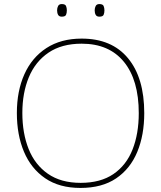

<svg xmlns="http://www.w3.org/2000/svg" viewBox="-20 -915 794 945"><path d="M690 -358Q690 -250 655.5 -167Q621 -84 551.5 -37Q482 10 376 10Q272 10 202.5 -37.5Q133 -85 98 -168Q63 -251 63 -359Q63 -467 100 -549.5Q137 -632 208.5 -678.5Q280 -725 382 -725Q530 -725 610 -628.5Q690 -532 690 -358ZM90 -359Q90 -259 121 -181.5Q152 -104 216 -59.5Q280 -15 377 -15Q475 -15 538.5 -58.5Q602 -102 632.5 -179.5Q663 -257 663 -358Q663 -521 590 -610.5Q517 -700 382 -700Q284 -700 219 -656Q154 -612 122 -535Q90 -458 90 -359ZM261 -864Q261 -876 266 -885.5Q271 -895 284 -895Q301 -895 305 -885.5Q309 -876 309 -864Q309 -851 305 -842Q301 -833 284 -833Q271 -833 266 -842Q261 -851 261 -864ZM446 -864Q446 -876 451 -885.5Q456 -895 469 -895Q486 -895 490 -885.5Q494 -876 494 -864Q494 -851 490 -842Q486 -833 469 -833Q456 -833 451 -842Q446 -851 446 -864Z"/></svg>

Font: Noto Sans Lao Looped Thin
Style: Regular
Weight: 100
Designer: Mark Frömberg, Ben Mitchell
Foundry: The Fontpad Ltd
Version: Version 1.002; ttfautohint (v1.8.4.7-5d5b)